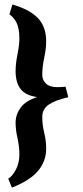

<svg xmlns="http://www.w3.org/2000/svg" viewBox="-20 -710 372 865"><path d="M275.4 -319.3 287.6 -272Q229 -258.8 199.7 -238.8Q170.4 -218.8 170.4 -182.6Q170.4 -147.9 179.2 -111.8Q188 -76.2 188 -40Q188 16.1 151.4 59.8Q114.7 103.5 33.7 135.3L17.1 95.2Q35.2 84.5 51.3 54.7Q67.4 24.9 67.4 -15.1Q67.4 -47.9 59.1 -86.4Q50.3 -124 50.3 -157.7Q50.3 -194.3 73.5 -225.6Q96.7 -256.8 147.5 -272.5Q94.2 -280.3 72.3 -309.6Q50.3 -338.9 50.3 -389.2Q50.3 -424.3 59.1 -466.8Q67.4 -509.8 67.4 -536.1Q67.4 -584.5 52.7 -611.3Q44.9 -625.5 33.7 -636.2Q22.5 -647 22 -644.5L36.1 -689.9Q84 -675.3 112.1 -658.4Q140.1 -641.6 156.2 -622.6Q188 -584 188 -524.4Q188 -490.2 179.2 -449.7Q170.4 -408.7 170.4 -373Q170.4 -349.1 187.3 -333.3Q204.1 -317.4 237.8 -317.4Q244.6 -317.4 256.6 -317.9Q268.6 -318.4 275.4 -319.3Z"/></svg>

Font: Namdhinggo ExtraBold
Style: Regular
Weight: 800
Designer: Victor Gaultney
Foundry: SIL International
Version: Version 3.001